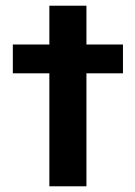

<svg xmlns="http://www.w3.org/2000/svg" viewBox="-20 -653 474 673"><path d="M25 -497H153V-633H283V-497H411V-396H283V0H153V-396H25Z"/></svg>

Font: Syne Modified
Style: Bold
Weight: 700
Designer: Lucas Descroix
Foundry: Bonjour Monde
Version: Version 2.200